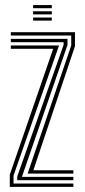

<svg xmlns="http://www.w3.org/2000/svg" viewBox="-20 -725 329 745"><path d="M87.2 -51.5 256.4 -548.6V-587.1H22V-600H270.9V-545.7L109.5 -64.4H264.7V-51.5ZM18 0V-47.3L186.3 -535.6H22V-548.5H209.1L32.5 -43.9V-12.9H264.7V0ZM47 -25.8V-40.4L226.8 -551.1V-561.3H22V-574.2H241.9V-550.7L65 -38.7H264.7V-25.8ZM108.5 -693.3V-705.4H181V-693.3ZM108.5 -645V-657.1H181V-645ZM108.5 -669.2V-681.2H181V-669.2Z"/></svg>

Font: Big Shoulders Inline Display SC Thin
Style: Regular
Weight: 100
Designer: Patric King
Foundry: XO Type Co
Version: Version 2.002